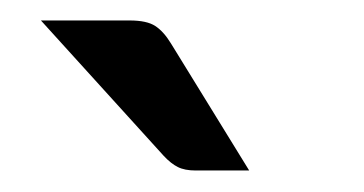

<svg xmlns="http://www.w3.org/2000/svg" viewBox="-20 -744 347 183"><path d="M103.5 -724.5Q120 -724.5 128 -719.2Q136 -714 143 -702.5L217.5 -581.5H166.5Q156 -581.5 149.5 -584.8Q143 -588 136 -595.5L19 -724.5Z"/></svg>

Font: LatoCHI
Style: Regular
Weight: 400
Designer: Lukasz Dziedzic
Foundry: tyPoland Lukasz Dziedzic
Version: Version 1.104